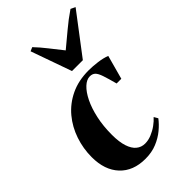

<svg xmlns="http://www.w3.org/2000/svg" viewBox="-243 -887 983 983"><g transform="rotate(-45 248.0 -396.0)"><path d="M199.5 11.5Q111.5 11.5 61.2 -42.2Q11 -96 11 -189Q11 -251.5 30.8 -310Q50.5 -368.5 89 -414.8Q127.5 -461 184 -488Q240.5 -515 314 -515Q342.5 -515 377.5 -510.5Q412.5 -506 437.5 -496L402 -366H368Q355 -414.5 346 -441.2Q337 -468 326 -478.5Q315 -489 296.5 -489Q273.5 -489 250.2 -467.2Q227 -445.5 207.8 -406.5Q188.5 -367.5 176.8 -314.2Q165 -261 165 -197Q165 -145.5 176 -111.8Q187 -78 207 -61.5Q227 -45 254 -45Q277.5 -45 301.2 -54.8Q325 -64.5 345.8 -79.5Q366.5 -94.5 380.5 -110.5L393 -89Q375 -65 347.5 -42Q320 -19 283.2 -3.8Q246.5 11.5 199.5 11.5ZM251.5 -572.5 173 -794 194 -803Q220.5 -775.5 248.2 -740Q276 -704.5 303.5 -670Q344.5 -703.5 385.2 -738Q426 -772.5 471 -803L496 -791L330 -572.5Z"/></g></svg>

Font: Merriweather 144pt
Style: Bold Italic
Weight: 700
Italic angle: -7.8°
Version: Version 2.101